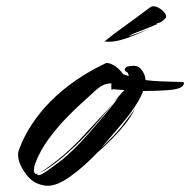

<svg xmlns="http://www.w3.org/2000/svg" viewBox="-20 -588 610 616"><path d="M134 8Q120 8 104.5 2.5Q89 -3 77 -14Q65 -25 51.5 -47.5Q38 -70 38 -92Q38 -101 41 -108Q73 -194 145 -265.5Q217 -337 321 -386Q335 -386 350 -375.5Q365 -365 375 -350L393 -344Q392 -355 386 -357.5Q380 -360 380 -365Q382 -374 393 -375.5Q404 -377 409 -377Q425 -377 435.5 -362.5Q446 -348 447 -331Q471 -328 497 -327Q523 -326 542.5 -325.5Q562 -325 564 -325H567Q570 -325 570 -321Q570 -314 562 -309Q552 -301 515.5 -298.5Q479 -296 439 -296Q434 -281 424 -264Q414 -247 401 -229Q392 -216 374 -194.5Q356 -173 337 -151Q318 -129 305 -114Q314 -122 334.5 -142.5Q355 -163 368 -179Q373 -185 383 -198.5Q393 -212 402.5 -224.5Q412 -237 414 -241Q401 -214 381 -189Q361 -164 341 -144Q321 -124 307 -111.5Q293 -99 291 -97Q249 -53 206.5 -22.5Q164 8 134 8ZM102 -26Q107 -26 114 -29Q125 -35 142.5 -48Q160 -61 179 -75Q196 -89 217 -109.5Q238 -130 263 -158Q285 -183 310 -212.5Q335 -242 359 -274L344 -260Q351 -267 361.5 -279.5Q372 -292 379 -299Q348 -301 342 -302Q341 -300 339 -300Q337 -300 337 -307Q337 -309 337 -312.5Q337 -316 338 -320Q328 -321 316 -317Q304 -313 289 -300Q272 -284 245 -260Q218 -236 189 -205.5Q160 -175 134.5 -140Q109 -105 94 -66Q89 -54 89 -42Q89 -25 104 -32Q99 -29 99 -28Q99 -26 102 -26ZM104 -32Q123 -42 164.5 -74.5Q206 -107 249 -154Q263 -169 281 -188.5Q299 -208 316 -226Q333 -244 342 -254Q319 -226 299.5 -203.5Q280 -181 262 -161Q220 -116 176.5 -80Q133 -44 104 -32ZM315 -455Q342 -477 383 -506.5Q424 -536 461 -564Q467 -568 471 -568Q481 -568 491.5 -561.5Q502 -555 508.5 -546.5Q515 -538 512 -531Q506 -524 500.5 -520Q495 -516 488 -514Q483 -513 483 -512.5Q483 -512 483 -510L471 -505Q454 -498 439 -492Q424 -486 413 -482Q409 -481 400 -476Q391 -471 395 -472Q410 -477 426.5 -483Q443 -489 459 -496Q420 -477 382 -464Q344 -451 315 -455Z"/></svg>

Font: Smooch
Style: Regular
Weight: 400
Designer: Robert E. Leuschke
Foundry: Robert E. Leuschke
Version: Version 1.010; ttfautohint (v1.8.3)